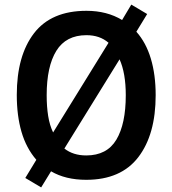

<svg xmlns="http://www.w3.org/2000/svg" viewBox="-20 -772 750 835"><path d="M657 -358Q657 -187 581.5 -88.5Q506 10 355 10Q265 10 202 -27L159 43L90 2L138 -77Q94 -128 73.5 -198.5Q53 -269 53 -359Q53 -530 128 -627.5Q203 -725 356 -725Q445 -725 511 -685L551 -752L620 -711L573 -634Q615 -587 636 -517Q657 -447 657 -358ZM183 -358Q183 -308 189.5 -267.5Q196 -227 211 -196L452 -586Q414 -619 356 -619Q267 -619 225 -551Q183 -483 183 -358ZM527 -358Q527 -454 500 -514L260 -126Q298 -96 355 -96Q445 -96 486 -164.5Q527 -233 527 -358Z"/></svg>

Font: Noto Sans Hebrew SemiCondensed SemiBold
Style: Regular
Weight: 600
Width: 4
Designer: Monotype Design Team
Foundry: Monotype Imaging Inc.
Version: Version 2.004; ttfautohint (v1.8.4.7-5d5b)